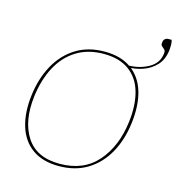

<svg xmlns="http://www.w3.org/2000/svg" viewBox="-96 -700 734 790"><g transform="rotate(15 271.0 -305.0)"><path d="M286 -498Q356 -498 400 -466Q444 -434 461 -377.5Q478 -321 469 -245Q460 -170 428.5 -113.5Q397 -57 345.5 -25.5Q294 6 224 6Q155 6 111 -25.5Q67 -57 49.5 -114Q32 -171 41 -245Q50 -320 81.5 -377Q113 -434 164.5 -466Q216 -498 286 -498ZM225 -4Q327 -4 385.5 -71Q444 -138 457 -245Q466 -317 450.5 -372Q435 -427 393.5 -457.5Q352 -488 285 -488Q218 -488 169 -457.5Q120 -427 91 -372Q62 -317 53 -245Q40 -138 83 -71Q126 -4 225 -4ZM390 -460 391 -468Q440 -468 479 -489.5Q518 -511 523 -552Q525 -565 519.5 -570Q514 -575 508 -580Q502 -585 504 -596Q505 -606 511 -611Q517 -616 526 -616H539Q542 -605 542 -594Q542 -583 541 -573Q536 -532 513.5 -507.5Q491 -483 458.5 -471.5Q426 -460 390 -460Z"/></g></svg>

Font: Aleo Thin
Style: Italic
Weight: 250
Italic angle: -7°
Designer: Alessio Laiso
Foundry: Alessio Laiso
Version: Version 2.001;gftools[0.9.29]